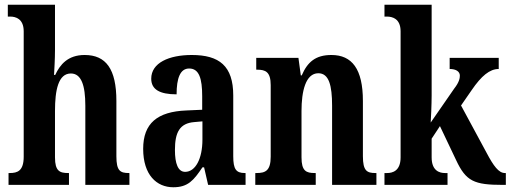

<svg xmlns="http://www.w3.org/2000/svg" viewBox="-20 -780 2154 810"><path d="M16 0H271V-50H268C232 -50 212 -58 212 -116V-312C212 -400 226 -470 279 -470C323 -470 340 -420 340 -334V0H526V-50H524C487 -50 471 -59 471 -121V-354C471 -489 427 -548 337 -548C266 -548 233 -507 213 -464H208C209 -484 212 -529 212 -570V-760H13V-710H24C44 -710 80 -702 80 -648V-119C80 -59 54 -50 21 -50H16Z M711 10C773 10 797 -19 834 -74H841L858 0H1016V-50H1013C976 -50 964 -66 964 -121V-377C964 -502 905 -548 789 -548C693 -548 618 -515 618 -448C618 -403 653 -382 725 -382C725 -450 740 -491 778 -491C820 -491 833 -449 833 -374V-317L766 -314C644 -309 584 -260 584 -152C584 -42 641 10 711 10ZM761 -55C731 -55 718 -90 718 -147C718 -222 738 -260 800 -265L834 -268V-191C834 -111 805 -55 761 -55Z M1057 0H1312V-50H1308C1272 -50 1252 -58 1252 -116V-312C1252 -394 1269 -471 1323 -471C1368 -471 1381 -419 1381 -334V0H1568V-50H1564C1528 -50 1511 -59 1511 -121V-354C1511 -489 1465 -548 1378 -548C1311 -548 1277 -518 1253 -462H1249L1239 -536H1061V-486H1065C1100 -486 1122 -477 1122 -421V-119C1122 -59 1099 -50 1062 -50H1057Z M1602 0H1868V-50H1857C1836 -50 1801 -58 1801 -116V-195L1836 -248L1904 -105C1946 -15 1980 0 2102 0H2114V-50H2110C2084 -50 2062 -80 2033 -135L1925 -335L1970 -400C2011 -460 2046 -489 2084 -489V-536H1877V-489C1904 -489 1920 -478 1920 -461C1920 -451 1918 -434 1896 -406L1797 -263C1798 -273 1801 -342 1801 -377V-760H1602V-710H1613C1634 -710 1670 -702 1670 -648V-116C1670 -58 1635 -50 1613 -50H1602Z"/></svg>

Font: Noto Serif Georgian ExtraCondensed Bold
Style: Regular
Weight: 700
Width: 2
Designer: Monotype Design Team, Akaki Razmadze
Foundry: Google LLC
Version: Version 2.003